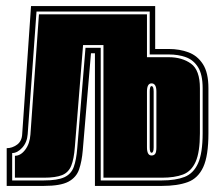

<svg xmlns="http://www.w3.org/2000/svg" viewBox="-20 -611 714 631"><path d="M2 0V-124Q20 -124 36 -135.5Q52 -147 53 -171L82 -591H490V-450H535Q570 -450 599.5 -439Q629 -428 647 -400Q665 -372 665 -321V-173Q665 -99 648 -62Q631 -25 597 -12.5Q563 0 512 0H292V-436H279L252 -117Q249 -81 240 -54.5Q231 -28 205 -14Q179 0 124 0ZM20 -18H124Q169 -18 191.5 -28.5Q214 -39 222.5 -62.5Q231 -86 234 -125L261 -454H311V-18H512Q557 -18 586.5 -29.5Q616 -41 631 -74.5Q646 -108 646 -173V-321Q646 -366 631 -390Q616 -414 591 -423Q566 -432 535 -432H472V-573H100L71 -170Q69 -143 53 -125.5Q37 -108 20 -108ZM29 -27V-99Q48 -99 63 -119Q78 -139 80 -169L108 -564H463V-423H535Q578 -423 607.5 -402Q637 -381 637 -321V-173Q637 -111 623 -79.5Q609 -48 581.5 -37.5Q554 -27 512 -27H320V-463H253L226 -128Q223 -88 214 -66Q205 -44 184 -35.5Q163 -27 124 -27ZM478 -100Q486 -100 490 -105.5Q494 -111 494 -127V-310Q494 -337 478 -337Q463 -337 463 -310V-127Q463 -100 478 -100ZM478 -109Q472 -109 472 -127V-310Q472 -328 478 -328Q485 -328 485 -310V-127Q485 -109 478 -109Z"/></svg>

Font: Alumni Sans Collegiate One SC
Style: Regular
Weight: 400
Designer: Robert E. Leuschke
Foundry: Robert E. Leuschke
Version: Version 1.100